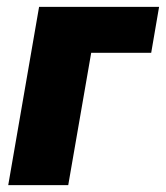

<svg xmlns="http://www.w3.org/2000/svg" viewBox="-20 -540 484 560"><path d="M4 0H179L246 -386H421L444 -520H94Z"/></svg>

Font: Fixel Text 20240404 ExtraBold
Style: Italic
Weight: 800
Width: 4
Italic angle: -10°
Designer: AlfaBravo + MacPaw
Foundry: Kyrylo Tkachov, Marchela Mozhyna, Serhii Makarenko, Maria Weinstein, Zakhar Kryvoshyya
Version: Version 1.211;Glyphs 3.2 (3225)